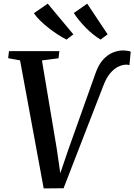

<svg xmlns="http://www.w3.org/2000/svg" viewBox="-20 -1022 734 1048"><path d="M218.5 6.5 89.5 -692.5 24.5 -704.5 29 -743H304L299.5 -704L209 -692L289.5 -212L316 -29H293L353 -205.5L501 -621Q517.5 -669 542.5 -696.2Q567.5 -723.5 595.8 -735Q624 -746.5 649 -746.5Q666.5 -746.5 678.5 -744.2Q690.5 -742 693.5 -739.5L686.5 -666.5Q682.5 -668 678.2 -668.5Q674 -669 668.5 -669Q649.5 -669 626.5 -658.5Q603.5 -648 581.5 -622.2Q559.5 -596.5 542 -549L327 5.5ZM567.5 -834.5 529 -806Q507.5 -818.5 486.5 -835.8Q465.5 -853 446.5 -872.5Q427.5 -892 411.2 -912Q395 -932 383 -951L456 -1002ZM380.5 -834.5 343 -806Q320 -817.5 294.2 -834.2Q268.5 -851 243.5 -870.8Q218.5 -890.5 198 -910.8Q177.5 -931 165 -950L240.5 -1002Z"/></svg>

Font: Merriweather 48pt Medium
Style: Italic
Weight: 500
Italic angle: -7.8°
Version: Version 2.101